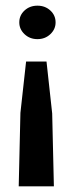

<svg xmlns="http://www.w3.org/2000/svg" viewBox="-20 -516 259 677"><path d="M72 -299H144L164 -116L170 141H46L52 -118ZM112 -496Q139 -496 157.5 -479Q176 -462 176 -437Q176 -413 157.5 -395.5Q139 -378 112 -378Q85 -378 66.5 -395.5Q48 -413 48 -437Q48 -462 66.5 -479Q85 -496 112 -496Z"/></svg>

Font: Alumni Sans Thin
Style: Bold
Weight: 700
Version: Version 1.018